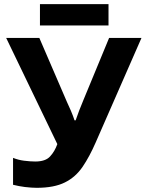

<svg xmlns="http://www.w3.org/2000/svg" viewBox="-20 -897 703 927"><path d="M441.9 -209Q412.1 -140.6 378.9 -91.8Q344.7 -41.5 293 -16.1Q241.2 9.8 157.2 9.8Q133.8 9.8 100.1 5.9Q72.3 2.4 43 -4.9V-134.8Q68.8 -124.5 95.7 -121.1Q127 -117.2 149.9 -117.2Q199.7 -117.2 221.7 -141.6Q244.1 -165.5 256.8 -201.2L9.8 -713.9H169.9L303.2 -404.8Q309.6 -389.6 322.3 -362.3Q333.5 -335.9 339.8 -315.9H345.2Q349.1 -328.1 362.3 -363.3Q370.1 -382.3 382.8 -414.1L506.8 -713.9H663.1ZM503.9 -877V-773.9H172.9V-877Z"/></svg>

Font: Droid Sans Thai
Style: Bold
Weight: 700
Designer: Steve Matteson
Foundry: Ascender Corporation
Version: Version 1.00